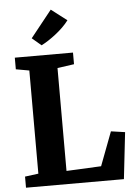

<svg xmlns="http://www.w3.org/2000/svg" viewBox="-64 -1046 768 1093"><g transform="rotate(-5 320.0 -499.0)"><path d="M39.5 0V-63.5L116.5 -73.5V-663L40.5 -676.5V-743H373V-676.5L277.5 -663V-75L476 -84.5L549 -277.5L629 -266L599 0ZM198.5 -800 146 -844.5 268 -997.5 357.5 -929Q342 -908.5 322.5 -889.5Q303 -870.5 281.5 -853.8Q260 -837 238.8 -823.2Q217.5 -809.5 199 -800Z"/></g></svg>

Font: Merriweather Light 18pt ExtraBold
Style: Regular
Weight: 800
Version: Version 2.100